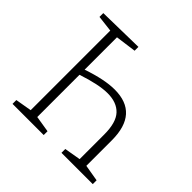

<svg xmlns="http://www.w3.org/2000/svg" viewBox="-174 -863 1032 1032"><g transform="rotate(45 342.0 -347.5)"><path d="M571 -45 665 -29V0H427V-29L520 -45V-232Q520 -323 483 -362.5Q446 -402 376 -402Q310 -402 199 -365V-44L292 -29V0H55V-29L148 -45V-650L55 -661V-690L317 -695V-666L199 -650V-404Q313 -443 389 -443Q571 -443 571 -239Z"/></g></svg>

Font: Bitter Pro Light
Style: Regular
Weight: 300
Designer: Sol Matas, and Bitter project Authors
Foundry: Sol Matas
Version: Version 1.010